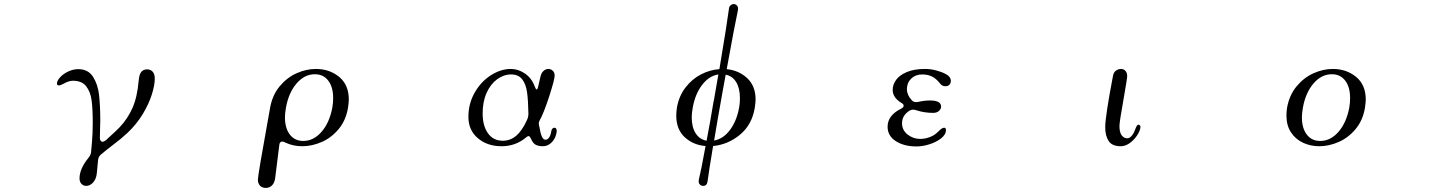

<svg xmlns="http://www.w3.org/2000/svg" viewBox="-20 -719 7040 944"><path d="M270 -299Q275 -299 282 -302.5Q289 -306 292 -307Q318 -322 338 -322Q383 -322 404 -294.5Q425 -267 430.5 -225Q436 -183 436 -115Q436 -66 432.5 -24Q429 18 428 27Q427 42 415 57Q371 111 371 158Q371 175 380.5 185Q390 195 404 195Q422 195 437.5 178.5Q453 162 456 133L462 70Q463 52 476 41Q512 11 531 -3Q575 -36 605 -64Q651 -107 681.5 -157.5Q712 -208 726.5 -254.5Q741 -301 741 -333Q741 -354 731 -366Q721 -378 703 -378Q686 -378 675.5 -366.5Q665 -355 662 -324Q655 -241 631 -187.5Q607 -134 568 -93Q555 -79 501 -30Q491 -22 484 -22Q479 -22 475 -27Q471 -32 471 -41L472 -85Q473 -98 473 -125Q473 -200 467 -252.5Q461 -305 437 -342Q413 -379 365 -379Q340 -379 315.5 -367.5Q291 -356 275.5 -339Q260 -322 260 -308Q260 -299 270 -299Z M1301 -150 1308 -189Q1319 -251 1354.5 -294Q1390 -337 1437.5 -358.5Q1485 -380 1533 -380Q1600 -380 1647.5 -341Q1695 -302 1695 -229Q1695 -217 1691 -189Q1681 -128 1645.5 -85Q1610 -42 1562 -21Q1514 0 1466 0Q1421 0 1383 -18Q1375 -23 1368 -23Q1354 -23 1353 -4L1333 156Q1330 180 1317.5 192.5Q1305 205 1287 205Q1269 205 1258.5 194Q1248 183 1248 164Q1248 142 1301 -150ZM1381 -142Q1381 -89 1405 -57.5Q1429 -26 1471 -26Q1522 -26 1561 -71Q1600 -116 1614 -190Q1618 -213 1618 -237Q1618 -291 1594 -322.5Q1570 -354 1528 -354Q1477 -354 1438 -308.5Q1399 -263 1386 -190Q1381 -162 1381 -142Z M2492 -380Q2528 -380 2561 -357.5Q2594 -335 2609 -294Q2615 -279 2618 -279Q2623 -279 2626 -293Q2627 -299 2637 -341Q2641 -360 2652 -370Q2663 -380 2676 -380Q2688 -380 2697.5 -371.5Q2707 -363 2707 -347Q2707 -328 2680.5 -246Q2654 -164 2633 -126Q2629 -119 2629 -113Q2629 -108 2630 -103.5Q2631 -99 2632 -95Q2637 -64 2644 -48Q2651 -32 2662 -32Q2672 -32 2679.5 -42.5Q2687 -53 2690 -71Q2691 -81 2695.5 -86Q2700 -91 2706 -91Q2712 -91 2715 -85.5Q2718 -80 2717 -71Q2713 -41 2694 -20.5Q2675 0 2649 0Q2630 0 2615.5 -6.5Q2601 -13 2591 -36Q2585 -50 2578 -50Q2575 -50 2566 -43Q2515 0 2446 0Q2376 0 2329.5 -39.5Q2283 -79 2283 -144Q2283 -210 2314 -264Q2345 -318 2393.5 -349Q2442 -380 2492 -380ZM2452 -27Q2489 -27 2518 -51.5Q2547 -76 2571 -129Q2578 -144 2578 -160Q2577 -224 2571.5 -264.5Q2566 -305 2547.5 -329Q2529 -353 2493 -353Q2457 -353 2424.5 -329.5Q2392 -306 2372.5 -262.5Q2353 -219 2353 -161Q2353 -101 2379 -64Q2405 -27 2452 -27Z M3695 -229Q3695 -217 3691 -189Q3677 -105 3618 -56.5Q3559 -8 3486 -1Q3464 131 3459 172Q3456 195 3437 195Q3427 195 3420 187Q3413 179 3416 164Q3426 125 3449 -1Q3388 -6 3346.5 -44.5Q3305 -83 3305 -150Q3305 -168 3308 -189Q3318 -247 3350.5 -289Q3383 -331 3427 -353.5Q3471 -376 3517 -379Q3556 -612 3564 -676Q3565 -687 3572 -693Q3579 -699 3587 -699Q3598 -699 3604.5 -690.5Q3611 -682 3608 -668Q3594 -605 3553 -379Q3613 -373 3654 -334.5Q3695 -296 3695 -229ZM3381 -142Q3381 -94 3400 -64Q3419 -34 3454 -27Q3474 -131 3488 -218Q3491 -228 3495 -255L3512 -353Q3466 -346 3432 -301.5Q3398 -257 3386 -190Q3381 -162 3381 -142ZM3618 -236Q3618 -284 3600 -314.5Q3582 -345 3548 -352L3533 -270Q3505 -114 3491 -28Q3536 -36 3569 -80Q3602 -124 3614 -190Q3618 -211 3618 -236Z M4411 -185Q4423 -191 4423 -199Q4423 -207 4412 -213Q4369 -239 4369 -277Q4369 -303 4386 -326.5Q4403 -350 4439 -365Q4475 -380 4528 -380Q4555 -380 4582 -373Q4609 -366 4630 -355Q4655 -342 4655 -321Q4655 -310 4648 -302.5Q4641 -295 4630 -295Q4613 -295 4605 -305Q4583 -333 4562 -343Q4541 -353 4514 -353Q4481 -353 4460 -332.5Q4439 -312 4439 -280Q4439 -252 4463 -226Q4471 -217 4484 -217Q4491 -217 4495 -218Q4524 -225 4553 -225Q4607 -225 4607 -195Q4607 -183 4596.5 -173.5Q4586 -164 4568 -164Q4524 -164 4485 -177Q4476 -180 4469 -180Q4460 -180 4452 -175Q4415 -152 4415 -113Q4415 -79 4442.5 -57.5Q4470 -36 4504 -36Q4529 -36 4553 -45.5Q4577 -55 4594 -73Q4611 -91 4622 -91Q4631 -91 4631 -79Q4631 -58 4608 -39.5Q4585 -21 4551 -10Q4517 1 4486 1Q4425 1 4384.5 -25Q4344 -51 4344 -96Q4344 -152 4411 -185Z M5414 -94Q5414 -146 5452 -345Q5455 -363 5466.5 -371.5Q5478 -380 5492 -380Q5505 -380 5513.5 -370.5Q5522 -361 5522 -345Q5522 -333 5504 -231Q5484 -119 5484 -100Q5484 -68 5495 -53.5Q5506 -39 5523 -39Q5533 -39 5543.5 -50.5Q5554 -62 5561 -82Q5566 -95 5569.5 -100.5Q5573 -106 5578 -106Q5582 -106 5585 -102Q5588 -98 5587 -92Q5585 -75 5570.5 -53Q5556 -31 5534.5 -15.5Q5513 0 5490 0Q5448 0 5431 -25.5Q5414 -51 5414 -94Z M6305 -151Q6305 -170 6308 -189Q6319 -251 6354.5 -294Q6390 -337 6437.5 -358.5Q6485 -380 6533 -380Q6600 -380 6647.5 -341Q6695 -302 6695 -229Q6695 -217 6691 -189Q6681 -128 6645.5 -85Q6610 -42 6562 -21Q6514 0 6466 0Q6424 0 6387 -17Q6350 -34 6327.5 -68Q6305 -102 6305 -151ZM6614 -190Q6618 -213 6618 -237Q6618 -291 6594 -322.5Q6570 -354 6528 -354Q6477 -354 6438 -308.5Q6399 -263 6386 -190Q6381 -162 6381 -142Q6381 -89 6405 -57.5Q6429 -26 6471 -26Q6522 -26 6561 -71Q6600 -116 6614 -190Z"/></svg>

Font: Hina Mincho
Style: Regular
Weight: 400
Designer: satsuyako
Foundry: satsuyako
Version: Version 1.100